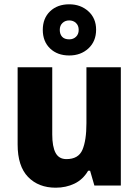

<svg xmlns="http://www.w3.org/2000/svg" viewBox="-20 -863 646 893"><path d="M542 -550V0H419L399 -69H390Q366 -28 326.5 -9Q287 10 239 10Q159 10 110.5 -40Q62 -90 62 -191V-550H223V-238Q223 -181 238.5 -152Q254 -123 289 -123Q345 -123 363.5 -166.5Q382 -210 382 -290V-550ZM302 -605Q247 -605 213 -637.5Q179 -670 179 -724Q179 -778 213 -810.5Q247 -843 302 -843Q355 -843 391 -810.5Q427 -778 427 -725Q427 -671 391.5 -638Q356 -605 302 -605ZM302 -680Q321 -680 333.5 -692Q346 -704 346 -724Q346 -744 333.5 -756Q321 -768 302 -768Q283 -768 270.5 -756Q258 -744 258 -724Q258 -704 269 -692Q280 -680 302 -680Z"/></svg>

Font: Noto Sans Lao UI SemCond ExtBd
Style: Regular
Weight: 800
Width: 4
Designer: Monotype Design Team
Foundry: Monotype Imaging Inc.
Version: Version 2.000; ttfautohint (v1.8.4.7-5d5b)